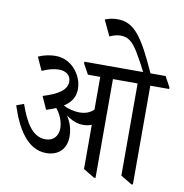

<svg xmlns="http://www.w3.org/2000/svg" viewBox="-95 -978 1026 1073"><g transform="rotate(10 418.5 -441.5)"><path d="M222 -83C290 -83 335 -125 335 -196C335 -237 324 -274 300 -311C330 -288 363 -274 398 -274C415 -274 431 -277 446 -283V-32L509 6H518V-555H658V-32L721 6H730V-555H837V-564L805 -623H719C632 -816 582 -889 486 -889C459 -889 434 -883 415 -875L457 -786C475 -795 498 -802 518 -802C562 -802 588 -780 621 -726C638 -697 653 -672 677 -623H344V-613L376 -555H446V-369C425 -349 399 -339 365 -339C334 -339 300 -348 273 -362C316 -389 335 -423 335 -466C335 -507 318 -547 291 -577C261 -610 223 -627 181 -627C148 -627 116 -620 83 -606L117 -531C151 -546 184 -555 212 -555C253 -555 280 -534 280 -498C280 -451 233 -420 147 -394L180 -321C200 -327 218 -334 234 -341C259 -311 276 -271 276 -232C276 -190 250 -158 205 -158C133 -158 90 -226 53 -332L11 -317C51 -193 114 -83 222 -83Z"/></g></svg>

Font: Noto Serif Devanagari Condensed
Style: Regular
Weight: 400
Width: 3
Designer: Universal Thirst, Indian Type Foundry and the Monotype Design Team
Foundry: Monotype Imaging Inc.
Version: Version 2.004